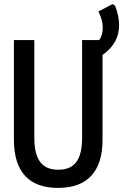

<svg xmlns="http://www.w3.org/2000/svg" viewBox="-20 -910 603 940"><path d="M264 10C412 10 482 -75 482 -225V-641C540 -682 563 -730 563 -788C563 -817 557 -846 543 -883L531 -890L462 -854C478 -820 483 -797 483 -775C483 -749 477 -730 466 -714H382V-237C382 -131 348 -79 265 -79C185 -79 148 -129 148 -236V-714H48V-227C48 -72 119 10 264 10Z"/></svg>

Font: Noto Sans Mono Condensed Medium
Style: Regular
Weight: 500
Width: 3
Designer: Monotype Design Team
Foundry: Monotype Imaging Inc.
Version: Version 2.014